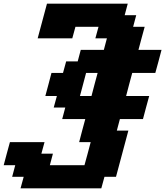

<svg xmlns="http://www.w3.org/2000/svg" viewBox="-20 -895 895 1040"><path d="M91.3 125H528.8L545.9 62.5H608.4Q619.6 21 641.8 -62.3Q664.1 -145.5 675.3 -187.5H612.8L629.4 -250H754.4Q759.8 -270.5 771 -312.3Q782.2 -354 788.1 -375H663.1Q668.5 -395.5 679.4 -437.3Q690.4 -479 696.3 -500H821.3Q827.1 -520.5 838.4 -562.3Q849.6 -604 855 -625H730Q735.4 -645.5 746.6 -687.3Q757.8 -729 763.7 -750H701.2L717.8 -812.5H655.3L671.9 -875H234.4L184.1 -687.5H371.6L388.7 -750H513.7L496.6 -687.5H559.1L542.5 -625H417.5L400.9 -562.5H338.4L321.3 -500H258.8Q253.4 -479 242.4 -437.5Q231.4 -396 225.6 -375H288.1L271 -312.5H333.5L316.9 -250H441.9Q436 -229 425 -187.3Q414.1 -145.5 408.7 -125H471.2Q465.8 -104 454.6 -62.5Q443.4 -21 437.5 0H250L266.6 -62.5H204.1L221.2 -125H33.7Q27.8 -104 16.6 -62.5Q5.4 -21 0 0H62.5L45.9 62.5H108.4ZM475.6 -375H413.1Q418.5 -395.5 429.7 -437.3Q440.9 -479 446.3 -500H508.8Q502.9 -479 491.9 -437.3Q481 -395.5 475.6 -375Z"/></svg>

Font: Faithful 32x
Style: SemiboldOblique
Weight: 400
Foundry: Faithful Resource Pack
Version: Version 1.0; January 27, 2023